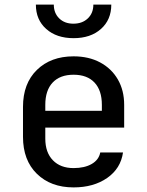

<svg xmlns="http://www.w3.org/2000/svg" viewBox="-20 -805 640 835"><path d="M300 10Q201 10 140.5 -49Q80 -108 80 -210V-340Q80 -442 140.5 -501Q201 -560 300 -560Q366 -560 415.5 -533.5Q465 -507 492.5 -459.5Q520 -412 520 -349V-250H177V-202Q177 -142 210 -108Q243 -74 300 -74Q348 -74 379 -92Q410 -110 416 -142H515Q505 -72 446 -31Q387 10 300 10ZM177 -349V-323H423V-349Q423 -412 391 -446Q359 -480 300 -480Q241 -480 209 -446Q177 -412 177 -349ZM300 -639Q226 -639 181 -679Q136 -719 136 -785H214Q214 -748 237.5 -725Q261 -702 299 -702Q338 -702 362 -725Q386 -748 386 -785H464Q464 -719 419 -679Q374 -639 300 -639Z"/></svg>

Font: JetBrains Mono NL Medium
Style: Regular
Weight: 500
Monospace: yes
Designer: Philipp Nurullin, Konstantin Bulenkov
Foundry: JetBrains
Version: Version 2.305; ttfautohint (v1.8.4.7-5d5b)